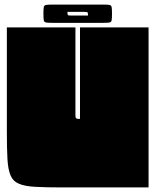

<svg xmlns="http://www.w3.org/2000/svg" viewBox="-20 -820 680 840"><path d="M630 0H255Q182 0 135.5 -2.5Q89 -5 63 -16Q37 -27 26 -53Q15 -79 12.5 -125.5Q10 -172 10 -245V-700H310V-320Q310 -308 311.5 -304.5Q313 -301 320 -300H330V-700H630ZM170 -760Q170 -780 171.5 -788.5Q173 -797 182 -798.5Q191 -800 211 -800H429Q450 -800 458.5 -798.5Q467 -797 468.5 -788.5Q470 -780 470 -760Q470 -740 468.5 -731.5Q467 -723 458.5 -721.5Q450 -720 429 -720H211Q191 -720 182 -721.5Q173 -723 171.5 -731.5Q170 -740 170 -760ZM350 -768H275Q275 -756 277 -754Q279 -752 290 -752H365Q365 -764 363 -766Q361 -768 350 -768Z"/></svg>

Font: Badeen Display
Style: Regular
Weight: 400
Version: Version 1.000; ttfautohint (v1.8.4.7-5d5b)